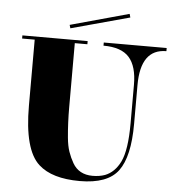

<svg xmlns="http://www.w3.org/2000/svg" viewBox="-58 -909 880 973"><g transform="rotate(5 382.0 -423.0)"><path d="M764 -700V-684Q633 -684 633 -500V-302Q633 -136 579 -63Q525 10 383.5 10Q242 10 174 -52Q94 -124 94 -349V-684H30V-700H362V-684H298V-356Q298 -279 305 -204Q309 -162 319 -133Q329 -104 344.5 -77Q360 -50 385.5 -36Q411 -22 446 -22Q481 -22 509 -32Q558 -51 586 -108Q615 -168 615 -303V-500Q615 -594 575 -639Q535 -684 444 -684V-700ZM562 -856 567 -838 269 -757 264 -774Z"/></g></svg>

Font: Elsie Swash Caps Black
Style: Regular
Weight: 900
Designer: Alejandro Inler
Foundry: Alejandro Inler
Version: 1.003